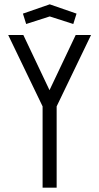

<svg xmlns="http://www.w3.org/2000/svg" viewBox="-20 -868 459 888"><path d="M177 -376 18 -706H88L209 -451L330 -706H401L242 -376V0H177ZM86 -805 210 -848 334 -805 319 -757 210 -792 101 -757Z"/></svg>

Font: Lineal Light
Style: Regular
Weight: 300
Designer: Created by Frank Adebiaye with contributions from Anton Moglia & Ariel Martín Pérez
Created by Frank ADEBIAYE with FontF
Foundry: Velvetyne Type Foundry
Version: Version 2.000